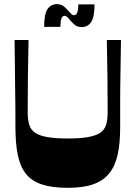

<svg xmlns="http://www.w3.org/2000/svg" viewBox="-20 -892 650 922"><path d="M305 10Q230 10 180.5 -6.5Q131 -23 103.5 -58.5Q76 -94 65 -150Q54 -206 54 -285Q54 -315 54 -344Q54 -373 53.5 -406Q53 -439 52.5 -480.5Q52 -522 51.5 -576Q51 -630 50 -700H117Q115 -613 114 -526.5Q113 -440 113 -353Q113 -316 121 -291.5Q129 -267 150 -253.5Q171 -240 208.5 -233.5Q246 -227 305 -227Q364 -227 401.5 -233.5Q439 -240 460 -253.5Q481 -267 489 -291.5Q497 -316 497 -353Q497 -440 496 -526.5Q495 -613 493 -700H561Q560 -629 559 -574.5Q558 -520 557.5 -478.5Q557 -437 557 -403Q557 -369 557 -339.5Q557 -310 557 -279Q557 -204 545 -149.5Q533 -95 504.5 -59.5Q476 -24 427.5 -7Q379 10 305 10ZM372 -762Q352 -762 339.5 -772.5Q327 -783 318 -793Q312 -802 304.5 -809Q297 -816 290 -816Q280 -816 275 -803Q270 -790 270 -763H192Q192 -824 208 -848Q224 -872 254 -872Q274 -872 286 -862Q298 -852 307 -841Q314 -833 321 -826Q328 -819 335 -819Q346 -819 351 -832Q356 -845 356 -871H434Q434 -811 418 -786.5Q402 -762 372 -762Z"/></svg>

Font: Ojuju ExtraLight
Style: Bold
Weight: 700
Version: Version 1.000